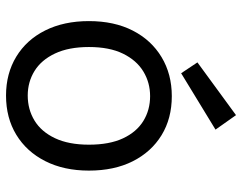

<svg xmlns="http://www.w3.org/2000/svg" viewBox="-103 -688 803 637"><g transform="rotate(90 298.5 -369.5)"><path d="M297 12Q224 12 168 -22Q112 -56 81 -118Q50 -180 50 -263Q50 -347 81.5 -408.5Q113 -470 169.5 -504Q226 -538 299 -538Q373 -538 428.5 -504Q484 -470 515 -408.5Q546 -347 546 -263Q546 -180 514.5 -118Q483 -56 427 -22Q371 12 297 12ZM297 -60Q343 -60 380 -82.5Q417 -105 438.5 -150.5Q460 -196 460 -263Q460 -331 439 -376Q418 -421 381.5 -443.5Q345 -466 299 -466Q254 -466 217 -443.5Q180 -421 158 -376Q136 -331 136 -263Q136 -196 157.5 -150.5Q179 -105 215.5 -82.5Q252 -60 297 -60ZM223 -569 187 -623 362 -751 410 -683Z"/></g></svg>

Font: DM Sans 9pt
Style: Regular
Weight: 400
Designer: Colophon Foundry, Jonny Pinhorn
Foundry: Colophon Foundry
Version: Version 4.004;gftools[0.9.30]